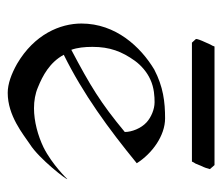

<svg xmlns="http://www.w3.org/2000/svg" viewBox="-60 -530 589 510"><g transform="rotate(90 235.0 -274.5)"><path d="M428.7 -537.1 418 -549.3H103C102.1 -545.9 100.1 -542 97.7 -538.1L91.8 -524.9C85.9 -512.2 83 -503.9 83 -500L92.8 -489.3H408.7C409.7 -492.2 411.6 -495.1 414.1 -499L419.9 -513.2C424.8 -522.9 427.7 -532.2 428.7 -537.1ZM330.1 -311C252 -246.1 207 -219.2 111.8 -168.9C106 -185.1 104 -204.1 104 -225.1C104 -271 116.2 -303.2 141.1 -337.9C152.8 -354 170.9 -370.1 190.9 -378.9C212.9 -389.2 236.8 -390.1 251 -390.1C270 -390.1 291 -380.9 304.2 -369.1C320.8 -354 330.1 -329.1 330.1 -311ZM413.1 -342.8C387.2 -383.8 339.8 -418 293.9 -418C250 -418 210 -413.1 164.1 -389.2C104 -353 42 -287.1 42 -195.8C42 -139.2 70.8 -70.8 148.9 -24.9C175.8 -9.8 202.1 0 226.1 0C287.1 0 335.9 -41 362.8 -59.1C400.9 -83 459 -158.2 455.1 -158.2C455.1 -158.2 417 -118.2 371.1 -95.2C339.8 -80.1 301.8 -69.8 267.1 -69.8C247.1 -69.8 228 -73.2 211.9 -80.1C180.2 -92.8 145 -111.8 125 -148.9C229 -200.2 321.8 -268.1 413.1 -342.8Z"/></g></svg>

Font: Pierce
Style: Roman
Weight: 500
Version: Version 0.2.0